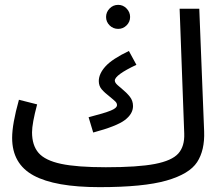

<svg xmlns="http://www.w3.org/2000/svg" viewBox="-20 -750 922 791"><path d="M390 21Q207 21 118.5 -27Q30 -75 30 -182Q30 -239 58 -339L133 -320Q112 -241 112 -205Q112 -151 139 -120Q166 -89 231.5 -75Q297 -61 416 -61Q548 -61 618 -74.5Q688 -88 714.5 -117.5Q741 -147 739 -200L720 -714H801L821 -209Q824 -131 792 -82Q760 -33 665.5 -6Q571 21 390 21ZM462 -317Q462 -325 455.5 -331.5Q449 -338 433 -351Q411 -368 399 -382Q387 -396 387 -416Q387 -446 414.5 -476.5Q442 -507 511 -540L542 -483Q453 -441 453 -418Q453 -412 458 -406Q463 -400 470 -394.5Q477 -389 479 -387Q502 -368 515 -351.5Q528 -335 528 -313Q528 -281 494.5 -255.5Q461 -230 364 -204L345 -267Q411 -284 436.5 -294.5Q462 -305 462 -317ZM417 -680Q417 -700 431.5 -715Q446 -730 467 -730Q487 -730 501.5 -715Q516 -700 516 -680Q516 -660 501.5 -645.5Q487 -631 467 -631Q446 -631 431.5 -645.5Q417 -660 417 -680Z"/></svg>

Font: Noto Sans Arabic
Style: Regular
Weight: 400
Designer: Nadine Chahine
Foundry: Monotype Imaging Inc.
Version: Version 1.001